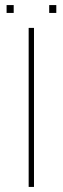

<svg xmlns="http://www.w3.org/2000/svg" viewBox="-20 -737 247 757"><path d="M114 -627V0H93V-627ZM202 -717V-686H174V-717ZM34 -717V-686H6V-717Z"/></svg>

Font: Blinker Thin
Style: Regular
Weight: 100
Designer: Juergen Huber
Foundry: supertype
Version: Version 1.017;hotconv 1.0.117;makeotfexe 2.5.65602